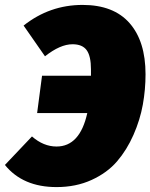

<svg xmlns="http://www.w3.org/2000/svg" viewBox="-56 -739 612 781"><path d="M280 -719Q406 -719 471 -645Q536 -571 536 -437Q536 -375 525 -313.5Q514 -252 487 -190.5Q460 -129 420 -82.5Q380 -36 316.5 -7Q253 22 174 22Q37 22 -36 -68L74 -184Q121 -143 174 -143Q269 -143 299 -279H95L115 -431H314V-457Q314 -511 296.5 -535Q279 -559 239 -559Q189 -559 127 -510L40 -635Q146 -719 280 -719Z"/></svg>

Font: Fira Sans Ultra
Style: Italic
Weight: 950
Italic angle: -8°
Designer: Carrois Corporate & Edenspiekermann AG
Foundry: Carrois Corporate GbR & Edenspiekermann AG
Version: Version 4.203;PS 004.203;hotconv 1.0.88;makeotf.lib2.5.64775